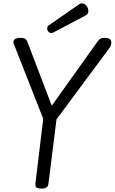

<svg xmlns="http://www.w3.org/2000/svg" viewBox="-20 -1094 674 1128"><path d="M228 14Q212 14 200 10.5Q188 7 188 -9Q188 -10 188 -14Q188 -18 189 -24L234 -396L60 -839Q59 -841 59 -847Q59 -860 71 -866Q83 -872 99 -872Q119 -872 128 -866Q137 -860 143 -843L284 -473L556 -854Q562 -862 571 -867Q580 -872 595 -872Q634 -872 634 -844Q634 -826 623 -812L312 -393L265 -18Q263 1 252.5 7.5Q242 14 228 14ZM282 -900Q271 -900 264 -908Q257 -916 257 -926Q257 -932 260 -937.5Q263 -943 265 -944L448 -1071Q454 -1074 459 -1074Q478 -1074 488.5 -1059.5Q499 -1045 499 -1031Q499 -1020 495.5 -1014Q492 -1008 479 -1001L291 -902Q287 -900 282 -900Z"/></svg>

Font: Kite One
Style: Regular
Weight: 400
Designer: Eduardo Rodriguez Tunni
Foundry: Eduardo Rodriguez Tunni
Version: Version 1.002; ttfautohint (v1.8.4.7-5d5b);gftools[0.9.23]